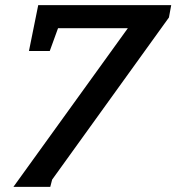

<svg xmlns="http://www.w3.org/2000/svg" viewBox="-20 -691 687 748"><path d="M638.2 -623 183.1 8.8 175.8 37.1H32.2L478 -581.1H206.1L173.8 -492.2H92.8L128.9 -670.9H647Z"/></svg>

Font: Charis SIL Eur
Style: Bold Italic
Weight: 700
Italic angle: -11°
Foundry: SIL International
Version: Version 5.000